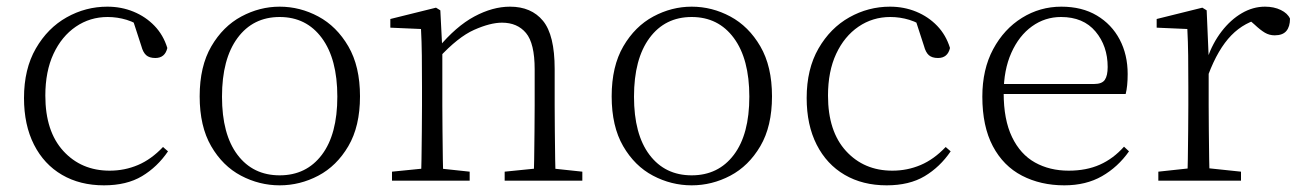

<svg xmlns="http://www.w3.org/2000/svg" viewBox="-20 -542 3897 576"><path d="M292 14Q220 14 166 -17.5Q112 -49 82 -108Q52 -167 52 -248Q52 -335 87.5 -396.5Q123 -458 180 -490Q237 -522 302 -522Q344 -522 380.5 -507Q417 -492 443.5 -464.5Q470 -437 482 -398Q475 -368 446 -368Q428 -368 418.5 -376.5Q409 -385 404 -404L376 -490L419 -452Q388 -474 360 -482.5Q332 -491 303 -491Q250 -491 207.5 -462Q165 -433 140.5 -380.5Q116 -328 116 -255Q116 -148 170 -89Q224 -30 309 -30Q354 -30 394 -47Q434 -64 469 -101L484 -88Q452 -41 406 -13.5Q360 14 292 14Z M819 14Q758 14 703 -15Q648 -44 613.5 -103.5Q579 -163 579 -253Q579 -343 614 -403Q649 -463 704 -492.5Q759 -522 819 -522Q880 -522 935 -492.5Q990 -463 1025 -403Q1060 -343 1060 -253Q1060 -163 1025 -103.5Q990 -44 935 -15Q880 14 819 14ZM819 -16Q899 -16 945.5 -77.5Q992 -139 992 -252Q992 -365 945.5 -428Q899 -491 819 -491Q739 -491 692.5 -428Q646 -365 646 -252Q646 -139 692.5 -77.5Q739 -16 819 -16Z M1156 0V-27L1266 -38H1286L1389 -27V0ZM1243 0Q1244 -24 1244.5 -64.5Q1245 -105 1245.5 -149Q1246 -193 1246 -226V-281Q1246 -333 1245.5 -375.5Q1245 -418 1243 -455L1151 -459V-485L1288 -519L1301 -511L1307 -393V-392V-226Q1307 -193 1307.5 -149Q1308 -105 1308.5 -64.5Q1309 -24 1310 0ZM1494 0V-27L1603 -38H1624L1727 -27V0ZM1581 0Q1582 -24 1582.5 -64Q1583 -104 1583.5 -148Q1584 -192 1584 -226V-334Q1584 -412 1558 -443Q1532 -474 1486 -474Q1451 -474 1402.5 -452.5Q1354 -431 1296 -368L1286 -398H1294Q1348 -463 1403 -492.5Q1458 -522 1510 -522Q1574 -522 1609 -479.5Q1644 -437 1644 -335V-226Q1644 -192 1644.5 -148Q1645 -104 1645.5 -64Q1646 -24 1647 0Z M2055 14Q1994 14 1939 -15Q1884 -44 1849.5 -103.5Q1815 -163 1815 -253Q1815 -343 1850 -403Q1885 -463 1940 -492.5Q1995 -522 2055 -522Q2116 -522 2171 -492.5Q2226 -463 2261 -403Q2296 -343 2296 -253Q2296 -163 2261 -103.5Q2226 -44 2171 -15Q2116 14 2055 14ZM2055 -16Q2135 -16 2181.5 -77.5Q2228 -139 2228 -252Q2228 -365 2181.5 -428Q2135 -491 2055 -491Q1975 -491 1928.5 -428Q1882 -365 1882 -252Q1882 -139 1928.5 -77.5Q1975 -16 2055 -16Z M2640 14Q2568 14 2514 -17.5Q2460 -49 2430 -108Q2400 -167 2400 -248Q2400 -335 2435.5 -396.5Q2471 -458 2528 -490Q2585 -522 2650 -522Q2692 -522 2728.5 -507Q2765 -492 2791.5 -464.5Q2818 -437 2830 -398Q2823 -368 2794 -368Q2776 -368 2766.5 -376.5Q2757 -385 2752 -404L2724 -490L2767 -452Q2736 -474 2708 -482.5Q2680 -491 2651 -491Q2598 -491 2555.5 -462Q2513 -433 2488.5 -380.5Q2464 -328 2464 -255Q2464 -148 2518 -89Q2572 -30 2657 -30Q2702 -30 2742 -47Q2782 -64 2817 -101L2832 -88Q2800 -41 2754 -13.5Q2708 14 2640 14Z M3173 14Q3102 14 3046 -15Q2990 -44 2958.5 -103.5Q2927 -163 2927 -252Q2927 -334 2959.5 -394.5Q2992 -455 3046 -488.5Q3100 -522 3164 -522Q3226 -522 3270.5 -495.5Q3315 -469 3339 -423.5Q3363 -378 3363 -320Q3363 -283 3357 -260H2957V-290H3262Q3286 -290 3294.5 -302.5Q3303 -315 3303 -341Q3303 -404 3266.5 -447.5Q3230 -491 3163 -491Q3115 -491 3076 -463Q3037 -435 3014 -383.5Q2991 -332 2991 -263Q2991 -183 3016 -131Q3041 -79 3085 -54.5Q3129 -30 3186 -30Q3239 -30 3279.5 -48Q3320 -66 3352 -102L3367 -88Q3334 -41 3286 -13.5Q3238 14 3173 14Z M3455 0V-27L3566 -39H3589L3703 -27V0ZM3542 0Q3543 -24 3543.5 -64.5Q3544 -105 3544.5 -149Q3545 -193 3545 -226V-281Q3545 -333 3544.5 -375.5Q3544 -418 3542 -455L3450 -459V-485L3587 -519L3600 -511L3606 -371V-370V-226Q3606 -193 3606.5 -149Q3607 -105 3607.5 -64.5Q3608 -24 3609 0ZM3605 -318 3588 -367H3602Q3618 -413 3645 -448Q3672 -483 3705.5 -502.5Q3739 -522 3775 -522Q3802 -522 3822.5 -512Q3843 -502 3850 -486Q3850 -462 3839 -449Q3828 -436 3804 -436Q3788 -436 3774.5 -444Q3761 -452 3744 -468L3721 -488H3770Q3714 -477 3674 -436Q3634 -395 3605 -318Z"/></svg>

Font: Noto Serif KR ExtraLight
Style: Regular
Weight: 200
Designer: Ryoko NISHIZUKA 西塚涼子 (kana & ideographs); Frank Grießhammer (Latin, Greek & Cyrillic); Wenlong ZHANG 张文龙 (bopomofo); San
Foundry: Adobe
Version: Version 2.002-H1;hotconv 1.1.0;makeotfexe 2.6.0